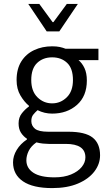

<svg xmlns="http://www.w3.org/2000/svg" viewBox="-20 -733 542 978"><path d="M246.1 225.1Q147.9 225.1 97.2 190.7Q46.4 156.2 46.4 93.8Q46.4 61.5 65.2 30.5Q84 -0.5 117.2 -22.5V-26.4Q99.1 -38.1 86.9 -56.9Q74.7 -75.7 74.7 -104.5Q74.7 -135.3 91.8 -156.5Q108.9 -177.7 127.4 -190.4V-194.3Q103.5 -213.9 84 -246.8Q64.5 -279.8 64.5 -325.2Q64.5 -381.8 88.6 -420.2Q112.8 -458.5 154.1 -477.8Q195.3 -497.1 245.6 -497.1Q268.1 -497.1 284.2 -493.7Q300.3 -490.2 313.5 -484.9H481.4V-426.8H379.9Q398.4 -411.6 410.4 -386Q422.4 -360.4 422.4 -323.2Q422.4 -243.2 372.1 -198.7Q321.8 -154.3 245.6 -154.3Q206.1 -154.3 171.4 -171.9Q158.2 -160.2 148.9 -148.4Q139.6 -136.7 139.6 -116.2Q139.6 -92.8 158 -77.4Q176.3 -62 226.1 -62H328.1Q414.1 -62 451.9 -32.2Q489.7 -2.4 489.7 58.1Q489.7 102.5 460.7 140.6Q431.6 178.7 377.2 201.9Q322.8 225.1 246.1 225.1ZM257.3 170.4Q306.2 170.4 341.6 155.8Q377 141.1 396 117.9Q415 94.7 415 68.8Q415 34.2 389.9 17.1Q364.7 0 314.9 0H228Q214.8 0 198.5 -1.7Q182.1 -3.4 165.5 -7.8Q138.2 11.2 126.2 35.6Q114.3 60.1 114.3 83.5Q114.3 123.5 150.1 147Q186 170.4 257.3 170.4ZM245.6 -206.5Q288.6 -206.5 320.1 -237.3Q351.6 -268.1 351.6 -325.2Q351.6 -384.8 321.8 -412.8Q292 -440.9 245.6 -440.9Q199.2 -440.9 169.2 -412.4Q139.2 -383.8 139.2 -325.2Q139.2 -268.6 170.7 -237.5Q202.1 -206.5 245.6 -206.5ZM217.8 -573.2 124 -712.9H180.2L248 -620.1H252L320.3 -712.9H376.5L282.2 -573.2Z"/></svg>

Font: Varta Light
Style: Regular
Weight: 400
Version: Version 1.004